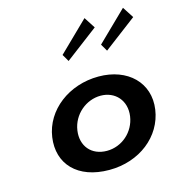

<svg xmlns="http://www.w3.org/2000/svg" viewBox="-117 -924 950 1017"><g transform="rotate(-15 357.5 -415.5)"><path d="M275.5 -662.5 298.2 -623.5 477.9 -759.5 438.2 -821ZM486.5 -662.5 509.2 -623.5 688.9 -759.5 649.2 -821ZM109.9 -256C89.4 -113.6 184 -10 358.4 -10C524.7 -10 654.4 -113.9 674.9 -256C695.6 -399.6 589 -503 429.5 -503C266.8 -503 130.6 -399.5 109.9 -256ZM247.9 -256C260.1 -340.7 333.7 -402 413.9 -402C493.3 -402 549.1 -340.6 536.9 -256C524.9 -172.8 454.4 -111 372 -111C286.7 -111 235.9 -173.1 247.9 -256Z"/></g></svg>

Font: Hussar Ekologiczny
Style: Regular
Weight: 400
Foundry: Cannot Into Space Fonts
Version: Version 0.97